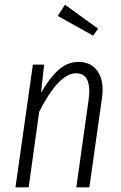

<svg xmlns="http://www.w3.org/2000/svg" viewBox="-20 -798 517 818"><path d="M256.8 -777.8 397.9 -675.8 377 -646 226.1 -730ZM314.9 -534.2Q370.1 -534.2 397.5 -491.9Q424.8 -449.7 414.1 -377.9L360.8 0H305.2L357.9 -376Q371.6 -485.8 304.2 -485.8Q230 -485.8 147 -321.8L102.1 0H45.9L120.1 -522.9H168L154.8 -402.8Q190.9 -465.8 229.2 -500Q267.6 -534.2 314.9 -534.2Z"/></svg>

Font: Fira Sans Compressed Light
Style: Italic
Weight: 300
Width: 3
Italic angle: -8°
Designer: Carrois Corporate & Edenspiekermann AG
Foundry: Carrois Corporate GbR & Edenspiekermann AG
Version: Version 4.203;PS 004.203;hotconv 1.0.88;makeotf.lib2.5.64775